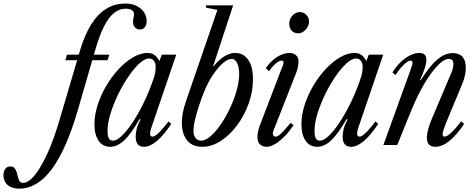

<svg xmlns="http://www.w3.org/2000/svg" viewBox="-299 -842 2762 1115"><path d="M152.5 -201Q87 24 2.8 138.8Q-81.5 253.5 -188 253.5Q-217 253.5 -237.5 243.5Q-258 233.5 -268.5 215.8Q-279 198 -279 175Q-279 153 -268.5 138.8Q-258 124.5 -240 124.5Q-223 124.5 -214.8 134.2Q-206.5 144 -202.2 158Q-198 172 -194.8 186.2Q-191.5 200.5 -185 210.2Q-178.5 220 -165.5 220Q-133 220 -96 173.8Q-59 127.5 -22.2 45.8Q14.5 -36 45.5 -141.5L166.5 -551.5Q193 -640.5 230.8 -700.5Q268.5 -760.5 318 -791Q367.5 -821.5 429 -821.5Q482.5 -821.5 517.5 -792.5Q552.5 -763.5 552.5 -718.5Q552.5 -697 541.8 -683.8Q531 -670.5 512 -670.5Q496.5 -670.5 485 -682.8Q473.5 -695 473.5 -714.5Q473.5 -728.5 476.2 -738.8Q479 -749 479 -760Q479 -775 466.8 -783.2Q454.5 -791.5 431 -791.5Q393 -791.5 361.8 -765.5Q330.5 -739.5 304 -686.5Q277.5 -633.5 254 -551.5ZM336 -524.5 325.5 -492.5H80L90.5 -524.5Z M341 10.5Q298.5 10.5 274 -24.2Q249.5 -59 249.5 -121Q249.5 -174.5 268 -232.2Q286.5 -290 318.2 -343.8Q350 -397.5 390 -440.5Q430 -483.5 473.5 -509Q517 -534.5 558 -534.5Q581 -534.5 596.5 -523.8Q612 -513 627 -488L640.5 -524.5H724.5L582.5 -108Q571 -75 573 -61.8Q575 -48.5 587 -48.5Q595.5 -48.5 608 -57.8Q620.5 -67 638.2 -86.5Q656 -106 679.5 -136.5L695.5 -122.5Q652.5 -57.5 612.5 -23.5Q572.5 10.5 538 10.5Q489 10.5 489 -47Q489 -69 494.5 -92.5Q500 -116 517 -147.5L512 -151Q463.5 -66 423.2 -27.8Q383 10.5 341 10.5ZM357 -25Q378 -25 407 -52Q436 -79 468 -126.5Q500 -174 531 -236Q562 -298 587 -368.5Q599.5 -402.5 602.2 -420.8Q605 -439 605 -453Q605 -476.5 594 -489.5Q583 -502.5 567 -502.5Q542 -502.5 510.2 -473.2Q478.5 -444 446 -396.2Q413.5 -348.5 386.2 -292Q359 -235.5 342.2 -180.5Q325.5 -125.5 325.5 -82.5Q325.5 -52.5 332.8 -38.8Q340 -25 357 -25Z M875.5 10.5Q818 10.5 787.5 -27Q757 -64.5 757 -130Q757 -155 762.2 -184.5Q767.5 -214 778.5 -246.5L963.5 -784.5L899 -797L895.5 -811H1055L938.5 -457H941.5Q970.5 -494 1003 -514.2Q1035.5 -534.5 1067 -534.5Q1114.5 -534.5 1142.2 -495Q1170 -455.5 1170 -381.5Q1170 -310 1145 -240.5Q1120 -171 1077.8 -114.2Q1035.5 -57.5 983 -23.5Q930.5 10.5 875.5 10.5ZM868.5 -25Q893.5 -25 923.5 -50.8Q953.5 -76.5 982.8 -119Q1012 -161.5 1036.2 -212.8Q1060.5 -264 1075.2 -316Q1090 -368 1090 -411.5Q1090 -451 1078.2 -475.5Q1066.5 -500 1046.5 -500Q1023.5 -500 994.2 -474.2Q965 -448.5 936 -404.8Q907 -361 885.5 -307Q874 -278.5 859.8 -237Q845.5 -195.5 835 -153.5Q824.5 -111.5 824.5 -81Q824.5 -55 837 -40Q849.5 -25 868.5 -25Z M1250 10.5Q1226 10.5 1211 -3.5Q1196 -17.5 1196 -45.5Q1196 -58 1198.8 -74.2Q1201.5 -90.5 1208.5 -109.5L1343.5 -462.5Q1346 -469 1346.8 -473.2Q1347.5 -477.5 1347.5 -481Q1347.5 -490 1337 -490Q1322.5 -490 1302.5 -473.5Q1282.5 -457 1263.5 -428.5L1244.5 -446Q1273 -487.5 1310 -511Q1347 -534.5 1380.5 -534.5Q1404 -534.5 1419.2 -522Q1434.5 -509.5 1434.5 -486Q1434.5 -472 1431.5 -455Q1428.5 -438 1421.5 -420.5L1288 -80.5Q1286.5 -77 1286 -73.8Q1285.5 -70.5 1285.5 -67.5Q1285.5 -48.5 1302 -48.5Q1313.5 -48.5 1330.8 -64.2Q1348 -80 1388.5 -128L1406 -115.5Q1367 -57 1324 -23.2Q1281 10.5 1250 10.5ZM1433 -648.5Q1409 -648.5 1395 -663.8Q1381 -679 1381 -704.5Q1381 -732 1399.5 -752Q1418 -772 1441.5 -772Q1463 -772 1479.2 -756.5Q1495.5 -741 1495.5 -717.5Q1495.5 -700 1486.5 -684.2Q1477.5 -668.5 1463.2 -658.5Q1449 -648.5 1433 -648.5Z M1543 10.5Q1500.5 10.5 1476 -24.2Q1451.5 -59 1451.5 -121Q1451.5 -174.5 1470 -232.2Q1488.5 -290 1520.2 -343.8Q1552 -397.5 1592 -440.5Q1632 -483.5 1675.5 -509Q1719 -534.5 1760 -534.5Q1783 -534.5 1798.5 -523.8Q1814 -513 1829 -488L1842.5 -524.5H1926.5L1784.5 -108Q1773 -75 1775 -61.8Q1777 -48.5 1789 -48.5Q1797.5 -48.5 1810 -57.8Q1822.5 -67 1840.2 -86.5Q1858 -106 1881.5 -136.5L1897.5 -122.5Q1854.5 -57.5 1814.5 -23.5Q1774.5 10.5 1740 10.5Q1691 10.5 1691 -47Q1691 -69 1696.5 -92.5Q1702 -116 1719 -147.5L1714 -151Q1665.5 -66 1625.2 -27.8Q1585 10.5 1543 10.5ZM1559 -25Q1580 -25 1609 -52Q1638 -79 1670 -126.5Q1702 -174 1733 -236Q1764 -298 1789 -368.5Q1801.5 -402.5 1804.2 -420.8Q1807 -439 1807 -453Q1807 -476.5 1796 -489.5Q1785 -502.5 1769 -502.5Q1744 -502.5 1712.2 -473.2Q1680.5 -444 1648 -396.2Q1615.5 -348.5 1588.2 -292Q1561 -235.5 1544.2 -180.5Q1527.5 -125.5 1527.5 -82.5Q1527.5 -52.5 1534.8 -38.8Q1542 -25 1559 -25Z M2229.5 10.5Q2180 10.5 2180 -42.5Q2180 -85 2210.5 -156L2323.5 -422.5Q2334 -447 2334 -470Q2334 -500 2307.5 -500Q2286 -500 2259 -477Q2232 -454 2202 -412.2Q2172 -370.5 2142.2 -314.2Q2112.5 -258 2085.5 -191.5L2008 0H1927.5L2087 -441.5Q2091.5 -454.5 2094 -462.2Q2096.5 -470 2096.5 -475Q2096.5 -490 2084.5 -490Q2075 -490 2061 -479.5Q2047 -469 2030.5 -450Q2014 -431 1997 -406L1980 -421.5Q2012 -473.5 2054.8 -504Q2097.5 -534.5 2137.5 -534.5Q2177 -534.5 2177 -494.5Q2177 -474.5 2168.5 -448.2Q2160 -422 2140.5 -377.5L2144 -376Q2197.5 -460 2241 -496.8Q2284.5 -533.5 2330.5 -533.5Q2406 -533.5 2406 -447.5Q2406 -404.5 2386 -356.5L2288 -120Q2281 -102 2276.2 -86.2Q2271.5 -70.5 2271.5 -62Q2271.5 -48.5 2282 -48.5Q2296.5 -48.5 2321.8 -71.8Q2347 -95 2379 -137.5L2396.5 -122.5Q2352.5 -57 2310.2 -23.2Q2268 10.5 2229.5 10.5Z"/></svg>

Font: Libre Caslon Condensed
Style: Italic
Weight: 400
Italic angle: -22.583°
Designer: Pablo Impallari, Rodrigo Fuenzalida, Katja Schimmel, Ertekin Erdin
Foundry: Pablo Impallari, Rodrigo Fuenzalida
Version: Version 2.000;gftools[0.9.33]